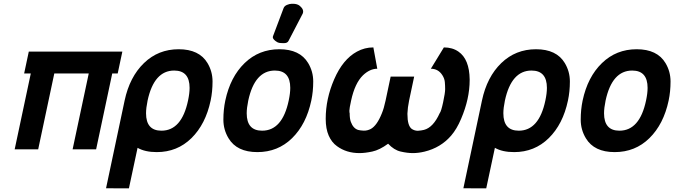

<svg xmlns="http://www.w3.org/2000/svg" viewBox="-20 -801 3614 1029"><path d="M455.6 -407.2H271L184.6 -0.5H58.6L145 -407.2H109.4L134.3 -524.4H635.7L610.8 -407.2H581.5L495.1 -0.5H369.1Z M647.9 -262.2Q674.8 -388.7 751.5 -462.9Q828.1 -537.1 937.7 -537.1Q1047.4 -537.1 1091.8 -463.4Q1119.1 -418 1119.1 -364.3Q1119.1 -310.5 1108.9 -262.2Q1082 -135.3 1005.9 -60.5Q929.7 14.2 820.3 14.2Q757.3 14.2 717.3 -8.8L670.9 208.5L548.3 208ZM771 -262.2Q762.7 -222.2 762.7 -193.8Q762.7 -100.6 845.2 -100.6Q953.6 -100.6 987.8 -262.2Q996.1 -301.3 996.1 -330.1Q996.1 -422.9 913.6 -422.9Q805.7 -422.9 771 -262.2Z M1526.4 -582Q1520.5 -569.8 1502.4 -569.8Q1484.4 -569.8 1475.8 -571.3Q1467.3 -572.8 1456.1 -581.5Q1438.5 -595.2 1442.9 -606.4L1500 -757.8Q1504.4 -769 1517.8 -774.7Q1531.2 -780.3 1543 -780.8H1549.3Q1574.2 -780.8 1587.4 -769Q1610.8 -749 1602.5 -728.5ZM1310.5 -262.2Q1302.2 -222.2 1302.2 -193.8Q1302.2 -100.6 1384.8 -100.6Q1493.2 -100.6 1527.3 -262.2Q1535.6 -301.3 1535.6 -330.1Q1535.6 -422.9 1453.1 -422.9Q1345.2 -422.9 1310.5 -262.2ZM1187.5 -262.2Q1214.4 -388.7 1291 -462.9Q1367.7 -537.1 1477.3 -537.1Q1586.9 -537.1 1631.3 -463.4Q1658.7 -418 1658.7 -364.3Q1658.7 -310.5 1648.4 -262.2Q1621.6 -135.3 1545.4 -60.5Q1469.2 14.2 1359.4 14.2Q1249.5 14.2 1205.1 -59.6Q1177.2 -105.5 1177.2 -159.7Q1177.2 -213.9 1187.5 -262.2Z M1860.4 -147.5Q1873.5 -112.3 1899.9 -104.5Q1911.1 -101.6 1929.4 -100.8Q1947.8 -100.1 1967.3 -109.9Q2000.5 -128.4 2026.4 -193.4Q2037.6 -220.2 2046.4 -261.7L2073.7 -390.6H2199.7L2172.4 -261.7Q2164.6 -223.1 2163.6 -193.4V-188.5Q2163.6 -127 2187 -109.9Q2202.1 -100.1 2219.7 -100.1Q2239.3 -101.6 2252.4 -105Q2301.8 -117.7 2336.4 -194.3Q2344.2 -203.1 2355 -253.4Q2365.7 -303.7 2365.7 -323.2Q2365.7 -342.8 2364 -361.3Q2362.3 -379.9 2351.1 -397.5Q2329.1 -432.6 2289.1 -432.6L2358.9 -546.9Q2404.8 -546.9 2437 -524.4Q2495.6 -483.9 2497.1 -376V-372.1Q2497.1 -271.5 2451.2 -164.1Q2428.2 -109.4 2397.9 -74.2Q2341.8 -9.3 2254.9 11.7Q2222.2 19.5 2192.6 19.5Q2163.1 19.5 2127.2 11.2Q2091.3 2.9 2060.1 -30.8Q2014.2 2.9 1975.1 11.2Q1936 19.5 1906.7 19.5Q1836.4 19.5 1786.1 -17.6Q1757.8 -37.6 1741.7 -74.2Q1725.6 -110.8 1725.6 -164.1Q1725.6 -271.5 1771 -376Q1817.4 -483.4 1893.1 -524.4Q1934.1 -546.9 1981 -546.9L2002 -432.6Q1962.4 -432.6 1925.3 -397.5Q1881.8 -355 1861.8 -262.2Q1852.5 -220.2 1852.5 -208.3Q1852.5 -196.3 1854 -194.3Q1854 -164.6 1860.4 -147.5Z M2563 -262.2Q2589.8 -388.7 2666.5 -462.9Q2743.2 -537.1 2852.8 -537.1Q2962.4 -537.1 3006.8 -463.4Q3034.2 -418 3034.2 -364.3Q3034.2 -310.5 3023.9 -262.2Q2997.1 -135.3 2920.9 -60.5Q2844.7 14.2 2735.4 14.2Q2672.4 14.2 2632.3 -8.8L2585.9 208.5L2463.4 208ZM2686 -262.2Q2677.7 -222.2 2677.7 -193.8Q2677.7 -100.6 2760.3 -100.6Q2868.7 -100.6 2902.8 -262.2Q2911.1 -301.3 2911.1 -330.1Q2911.1 -422.9 2828.6 -422.9Q2720.7 -422.9 2686 -262.2Z M3225.6 -262.2Q3217.3 -222.2 3217.3 -193.8Q3217.3 -100.6 3299.8 -100.6Q3408.2 -100.6 3442.4 -262.2Q3450.7 -301.3 3450.7 -330.1Q3450.7 -422.9 3368.2 -422.9Q3260.3 -422.9 3225.6 -262.2ZM3102.5 -262.2Q3129.4 -388.7 3206.1 -462.9Q3282.7 -537.1 3392.3 -537.1Q3502 -537.1 3546.4 -463.4Q3573.7 -418 3573.7 -364.3Q3573.7 -310.5 3563.5 -262.2Q3536.6 -135.3 3460.4 -60.5Q3384.3 14.2 3274.4 14.2Q3164.6 14.2 3120.1 -59.6Q3092.3 -105.5 3092.3 -159.7Q3092.3 -213.9 3102.5 -262.2Z"/></svg>

Font: Tuffy
Style: BoldItalic
Weight: 700
Italic angle: -12°
Designer: Thatcher Ulrich, Karoly Barta, Michael Everson
Version: Version 001.271